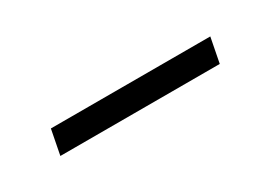

<svg xmlns="http://www.w3.org/2000/svg" viewBox="-15 -392 343 242"><g transform="rotate(-30 156.0 -271.0)"><path d="M36 -253H268L275 -289H43Z"/></g></svg>

Font: Noto Sans ExtraLight
Style: Italic
Weight: 200
Italic angle: -12°
Designer: Monotype Design Team
Foundry: Monotype Imaging Inc.
Version: Version 2.013